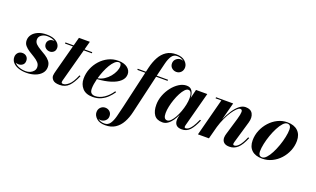

<svg xmlns="http://www.w3.org/2000/svg" viewBox="-99 -1325 3535 2151"><g transform="rotate(20 1668.0 -250.0)"><path d="M400.5 -132Q400.5 -89 373 -57Q345.5 -25 298.8 -7.5Q252 10 194 10Q140.5 10 98.5 -4.8Q56.5 -19.5 32.5 -46.8Q8.5 -74 8.5 -111.5Q8.5 -141.5 28.2 -163Q48 -184.5 81 -184.5Q111 -184.5 130.5 -165.8Q150 -147 150 -115.5Q150 -83 129 -66.2Q108 -49.5 80 -49.5Q62 -49.5 47 -56Q67 -31 103.8 -17.8Q140.5 -4.5 183.5 -4.5Q210 -4.5 234.2 -15.2Q258.5 -26 274 -45Q289.5 -64 289.5 -89.5Q289.5 -121.5 267.8 -144.8Q246 -168 214 -187.2Q182 -206.5 150 -226.8Q118 -247 96.2 -272.5Q74.5 -298 74.5 -334.5Q74.5 -373 98 -404Q121.5 -435 164.2 -453.2Q207 -471.5 265 -471.5Q321.5 -471.5 356.8 -456Q392 -440.5 408.8 -417.2Q425.5 -394 425.5 -370.5Q425.5 -337.5 405.5 -320.5Q385.5 -303.5 360.5 -303.5Q332.5 -303.5 310.5 -321.5Q288.5 -339.5 288.5 -371.5Q288.5 -397 307 -415.2Q325.5 -433.5 355.5 -433.5Q363 -433.5 370.5 -432Q354 -443 330.2 -449.8Q306.5 -456.5 277.5 -456.5Q237 -456.5 208.2 -435.5Q179.5 -414.5 179.5 -382Q179.5 -351 201.8 -329.2Q224 -307.5 257 -288.8Q290 -270 322.8 -249.2Q355.5 -228.5 378 -200.5Q400.5 -172.5 400.5 -132Z M779 -163Q743 -76.5 700.5 -33.2Q658 10 591.5 10Q534 10 511 -12.8Q488 -35.5 488 -63.5Q488 -75 491.8 -91.2Q495.5 -107.5 499.5 -122.5L585.5 -446.5H491V-460H589.5L616 -560H746L719 -460H811V-446.5H715L609 -55Q607.5 -50 606 -43.2Q604.5 -36.5 604.5 -29.5Q604.5 -13.5 626 -13.5Q654.5 -13.5 691.8 -45.8Q729 -78 765.5 -167Z M945.5 -76Q945.5 -38 962.5 -23.2Q979.5 -8.5 1007 -8.5Q1060 -8.5 1112 -43Q1164 -77.5 1203.5 -137L1215.5 -129.5Q1192 -94 1159.5 -62Q1127 -30 1083.5 -10Q1040 10 984.5 10Q903 10 862 -36.2Q821 -82.5 821 -150Q821 -211.5 844 -268.8Q867 -326 908 -371.5Q949 -417 1003 -443.5Q1057 -470 1119 -470Q1190 -470 1229.5 -439Q1269 -408 1269 -363Q1269 -315.5 1231 -279.8Q1193 -244 1124.2 -222.2Q1055.5 -200.5 963.5 -194.5Q955 -161 950.2 -130.8Q945.5 -100.5 945.5 -76ZM1131 -456.5Q1107 -456.5 1083 -434.5Q1059 -412.5 1037.2 -376Q1015.5 -339.5 997.5 -295.2Q979.5 -251 967 -206Q1008.5 -213 1043.8 -236Q1079 -259 1105 -291Q1131 -323 1145.5 -356.5Q1160 -390 1160 -418Q1160 -433.5 1153.5 -445Q1147 -456.5 1131 -456.5Z M1353.5 -460H1451L1463 -511.5Q1480.5 -585 1511 -641Q1541.5 -697 1589.2 -728.5Q1637 -760 1706 -760Q1774.5 -760 1810.8 -727Q1847 -694 1847 -654.5Q1847 -619 1824.8 -596.5Q1802.5 -574 1770.5 -574Q1739.5 -574 1716.2 -594.2Q1693 -614.5 1693 -648.5Q1693 -681.5 1717 -702.8Q1741 -724 1772.5 -724Q1787.5 -724 1803.5 -716Q1789 -728.5 1768.5 -736.5Q1748 -744.5 1722 -744.5Q1679.5 -744.5 1656.5 -710.5Q1633.5 -676.5 1619.2 -619.5Q1605 -562.5 1588.5 -494.5L1580.5 -460H1714V-446.5H1577.5L1471 11.5Q1454.5 84.5 1423.5 140.5Q1392.5 196.5 1344 228.2Q1295.5 260 1225.5 260Q1157.5 260 1121.2 227Q1085 194 1085 154.5Q1085 118 1108 96Q1131 74 1162 74Q1194.5 74 1216.5 94.5Q1238.5 115 1238.5 148.5Q1238.5 182.5 1214.2 203.2Q1190 224 1159.5 224Q1145 224 1131 217.5Q1145.5 230 1165.5 237.2Q1185.5 244.5 1210.5 244.5Q1253.5 244.5 1277.2 210.5Q1301 176.5 1315.8 119.8Q1330.5 63 1346.5 -5.5L1448 -446.5H1353.5Z M2217.5 -157Q2181.5 -72 2143.2 -31Q2105 10 2048 10Q2003 10 1982.2 -11.2Q1961.5 -32.5 1961.5 -68Q1961.5 -78 1962.2 -85.2Q1963 -92.5 1964 -97.5L1971.5 -135.5Q1954 -96 1931 -63Q1908 -30 1879.2 -10Q1850.5 10 1817 10Q1748 10 1717.2 -34Q1686.5 -78 1686.5 -152.5Q1686.5 -210 1708 -266.2Q1729.5 -322.5 1765.5 -368.5Q1801.5 -414.5 1845.5 -442.2Q1889.5 -470 1935 -470Q1980.5 -470 2000.8 -437.5Q2021 -405 2022.5 -355L2048 -460H2182.5L2072.5 -46.5Q2070.5 -39 2070.5 -31Q2070.5 -16.5 2085 -16.5Q2100.5 -16.5 2118.8 -28.8Q2137 -41 2158.2 -72.5Q2179.5 -104 2204.5 -161ZM2012 -349Q2012 -386.5 2001.5 -409.5Q1991 -432.5 1968 -432.5Q1948 -432.5 1926.8 -409.8Q1905.5 -387 1885.8 -349.5Q1866 -312 1850.5 -267.8Q1835 -223.5 1825.8 -179.8Q1816.5 -136 1816.5 -100.5Q1816.5 -28.5 1860 -28.5Q1881 -28.5 1902.2 -49.8Q1923.5 -71 1943.2 -106Q1963 -141 1978.5 -183.5Q1994 -226 2003 -269.2Q2012 -312.5 2012 -349Z M2355 -446.5H2286.5V-460H2491L2436 -251Q2460 -307.5 2491.8 -357.2Q2523.5 -407 2560.8 -438.2Q2598 -469.5 2638 -469.5Q2700.5 -469.5 2723.2 -426.5Q2746 -383.5 2727.5 -319.5L2651 -57.5Q2647.5 -47 2647.5 -38.5Q2647.5 -21.5 2662 -21.5Q2690.5 -21.5 2719.8 -55.5Q2749 -89.5 2779 -161L2792.5 -157Q2755.5 -66.5 2713.5 -28.2Q2671.5 10 2614.5 10Q2570.5 10 2548.5 -10.5Q2526.5 -31 2526.5 -67Q2526.5 -78 2529 -90.8Q2531.5 -103.5 2534.5 -113L2594.5 -314.5Q2611.5 -373 2611.5 -402Q2611.5 -431 2587.5 -431Q2571.5 -431 2548.2 -409Q2525 -387 2499.2 -348.2Q2473.5 -309.5 2449.8 -258.5Q2426 -207.5 2409 -149.5L2369.5 0H2238.5Z M3005.5 10Q2924 10 2880.5 -31Q2837 -72 2837 -147Q2837 -210 2861 -267.8Q2885 -325.5 2926.5 -371.2Q2968 -417 3021.8 -443.5Q3075.5 -470 3135 -470Q3216 -470 3261 -427.5Q3306 -385 3306 -310Q3306 -248 3282.5 -190.8Q3259 -133.5 3217.8 -88.2Q3176.5 -43 3122 -16.5Q3067.5 10 3005.5 10ZM3001 -3.5Q3025.5 -3.5 3051.2 -31.2Q3077 -59 3100.5 -104.5Q3124 -150 3142.8 -203.5Q3161.5 -257 3172.5 -309Q3183.5 -361 3183.5 -401.5Q3183.5 -427 3172.8 -441.8Q3162 -456.5 3139 -456.5Q3114.5 -456.5 3089 -428.5Q3063.5 -400.5 3039.8 -355Q3016 -309.5 2997.2 -256Q2978.5 -202.5 2967.5 -150.5Q2956.5 -98.5 2956.5 -58.5Q2956.5 -33 2967.2 -18.2Q2978 -3.5 3001 -3.5Z"/></g></svg>

Font: Bodoni* 16pt
Style: Bold Italic
Weight: 700
Italic angle: -13°
Version: Version 2.3